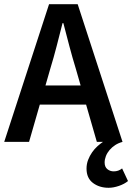

<svg xmlns="http://www.w3.org/2000/svg" viewBox="-22 -674 628 912"><path d="M494 218Q450 218 419.5 195Q389 172 389 127Q389 105 396.5 85.5Q404 66 415.5 49.5Q427 33 441 20.5Q455 8 467 0H438L387 -177H167L116 0H-2L211 -654H347L560 0Q541 5 525.5 15Q510 25 498.5 38.5Q487 52 481 67.5Q475 83 475 98Q475 119 488 129.5Q501 140 518 140Q541 140 558 126L586 186Q569 200 543 209Q517 218 494 218ZM217 -348 194 -268H361L338 -348Q322 -400 307.5 -455Q293 -510 279 -564H275Q261 -509 247 -454.5Q233 -400 217 -348Z"/></svg>

Font: Processing Sans Pro Semibold
Style: Regular
Weight: 600
Designer: Paul D. Hunt
Foundry: Adobe Systems Incorporated
Version: Version 2.020;PS 2.000;hotconv 1.0.86;makeotf.lib2.5.63406